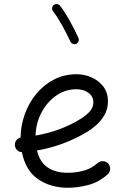

<svg xmlns="http://www.w3.org/2000/svg" viewBox="-20 -888 622 938"><path d="M506.3 -36.6Q463.4 2 412.1 15.6Q360.8 29.3 310.1 29.3Q228.5 29.3 167 -12Q105.5 -53.2 86.9 -144.5Q73.2 -145 63.5 -154.8Q53.7 -164.6 52.7 -178.2Q51.8 -191.9 59.8 -202.6Q67.9 -213.4 80.6 -216.3Q81.1 -273.4 100.6 -328.6Q120.1 -383.8 156.2 -428.2Q192.4 -472.7 242.9 -499Q293.5 -525.4 355.5 -525.4Q391.1 -525.4 426 -510.5Q460.9 -495.6 484.1 -466.1Q507.3 -436.5 507.3 -393.1Q507.3 -354.5 489.5 -324.7Q471.7 -294.9 447.8 -274.7Q423.8 -254.4 405.8 -243.7Q290 -174.8 160.6 -152.8Q174.3 -95.7 213.1 -69.8Q252 -43.9 310.1 -43.9Q353.5 -43.9 391.4 -54.9Q429.2 -65.9 456.5 -91.3Q467.8 -101.1 483.2 -100.6Q498.5 -100.1 508.8 -88.9Q518.6 -77.6 518.1 -62.3Q517.6 -46.9 506.3 -36.6ZM353.5 -452.1Q298.8 -452.1 254.2 -420.7Q209.5 -389.2 182.4 -337.6Q155.3 -286.1 153.8 -225.6Q210.9 -235.4 264.6 -254.6Q318.4 -273.9 365.7 -302.2Q396 -319.8 416 -340.6Q436 -361.3 436 -387.7Q436 -417.5 411.9 -434.8Q387.7 -452.1 353.5 -452.1ZM242.7 -863.8Q249.5 -869.1 258.5 -868.2Q267.6 -867.2 272.9 -860.4Q296.4 -830.6 321 -785.9Q345.7 -741.2 363.3 -702.6Q366.7 -694.8 363.5 -686.3Q360.4 -677.7 352.1 -673.8Q344.2 -670.4 335.7 -673.8Q327.1 -677.2 323.7 -685.1Q307.1 -721.7 283 -764.9Q258.8 -808.1 238.8 -833.5Q233.4 -840.3 234.6 -849.4Q235.8 -858.4 242.7 -863.8Z"/></svg>

Font: Mikhak-DS2-FD Regular
Style: Regular
Weight: 400
Designer: Amin Abedi
Version: Version 3.4